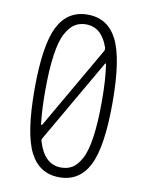

<svg xmlns="http://www.w3.org/2000/svg" viewBox="-84 -801 669 872"><g transform="rotate(10 250.0 -365.0)"><path d="M250 -695.3Q220.7 -695.3 198.7 -681.6Q176.8 -668 157.7 -633.8Q138.7 -599.6 128.9 -531.7Q119.1 -463.9 119.1 -365.2Q119.1 -279.3 127 -212.9Q127 -210.9 129.4 -210.4Q131.8 -210 132.8 -211.9L351.6 -590.8Q355.5 -597.7 352.5 -607.4Q322.3 -695.3 250 -695.3ZM250 -35.2Q279.3 -35.2 301.3 -48.3Q323.2 -61.5 342.3 -95.7Q361.3 -129.9 371.1 -197.8Q380.9 -265.6 380.9 -364.7Q380.9 -463.9 370.1 -533.2Q370.1 -535.2 368.2 -535.6Q366.2 -536.1 365.2 -534.2L144.5 -152.3Q139.6 -144.5 142.6 -136.7Q172.9 -35.2 250 -35.2ZM386.2 -76.2Q342.8 9.8 250 9.8Q157.2 9.8 113.8 -76.2Q70.3 -162.1 70.3 -365.2Q70.3 -568.4 113.8 -654.3Q157.2 -740.2 250 -740.2Q342.8 -740.2 386.2 -654.3Q429.7 -568.4 429.7 -365.2Q429.7 -162.1 386.2 -76.2Z"/></g></svg>

Font: Rounded Mgen+ 1m light
Style: Regular
Weight: 200
Designer: [Source Han Sans]
Ryoko NISHIZUKA  (kana & ideographs); Paul D. Hunt (Latin, Greek & Cyrillic); Wenlong ZHANG  (bopomofo
Version: Version 1.059.20150602